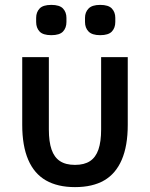

<svg xmlns="http://www.w3.org/2000/svg" viewBox="-20 -754 614 786"><path d="M180 -520V-224Q180 -174 191 -142Q202 -110 225.5 -94.5Q249 -79 287 -79Q325 -79 348.5 -94.5Q372 -110 383 -142Q394 -174 394 -224V-520H503V-243Q503 -157 478.5 -100Q454 -43 406.5 -15.5Q359 12 287 12Q216 12 168 -15.5Q120 -43 95.5 -100Q71 -157 71 -243V-520ZM190 -610Q156 -610 142 -625Q128 -640 128 -664V-681Q128 -704 142 -719Q156 -734 190 -734Q224 -734 238 -719Q252 -704 252 -681V-664Q252 -640 238 -625Q224 -610 190 -610ZM390 -610Q357 -610 342.5 -625Q328 -640 328 -664V-681Q328 -704 342.5 -719Q357 -734 390 -734Q424 -734 438 -719Q452 -704 452 -681V-664Q452 -640 438 -625Q424 -610 390 -610Z"/></svg>

Font: IBM Plex Sans Medium
Style: Regular
Weight: 500
Designer: Mike Abbink, Paul van der Laan, Pieter van Rosmalen
Foundry: Bold Monday
Version: Version 3.201